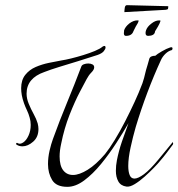

<svg xmlns="http://www.w3.org/2000/svg" viewBox="-20 -712 691 744"><path d="M67 -145Q54 -145 45 -151Q41 -153 43 -156.5Q45 -160 49 -157Q58 -152 70 -160Q82 -168 90.5 -186.5Q99 -205 99 -228Q99 -243 95 -256Q91 -271 84.5 -284.5Q78 -298 73 -312Q67 -329 64.5 -343Q62 -357 62 -370Q62 -402 78 -422Q94 -442 118.5 -452.5Q143 -463 170 -468.5Q197 -474 219 -478Q233 -480 255.5 -485.5Q278 -491 302.5 -498.5Q327 -506 347.5 -514.5Q368 -523 377 -531Q382 -534 384 -534Q389 -534 389 -528Q389 -522 382 -513.5Q375 -505 358 -499Q322 -487 282.5 -475Q243 -463 209 -452.5Q175 -442 152 -433Q83 -409 83 -349Q83 -330 91.5 -309.5Q100 -289 110.5 -270Q121 -251 126 -234Q129 -222 129 -212Q129 -181 108.5 -163Q88 -145 67 -145ZM241 12Q198 12 182 -14.5Q166 -41 166 -76Q166 -102 172 -128Q178 -154 185 -173Q211 -245 240 -315Q269 -385 295 -454Q297 -460 305 -463Q313 -466 322 -466Q331 -466 338 -462.5Q345 -459 345 -451Q345 -442 334 -431Q328 -425 324 -419Q320 -413 316 -406Q309 -393 289.5 -356Q270 -319 249.5 -267Q229 -215 217 -155Q211 -128 211 -106Q211 -70 225 -52Q239 -34 263 -34Q287 -34 319.5 -54Q352 -74 387 -115Q404 -136 424.5 -169.5Q445 -203 465 -242Q485 -281 502 -318Q519 -355 529 -382Q531 -386 532 -389.5Q533 -393 534 -396Q539 -411 542 -425Q545 -439 552 -461Q555 -472 558.5 -484Q562 -496 582 -496Q588 -502 607 -513Q626 -524 639 -528Q641 -529 643 -529Q649 -529 648.5 -524Q648 -519 646 -518Q633 -515 621.5 -504Q610 -493 604 -480Q547 -356 506 -220Q495 -182 486 -140.5Q477 -99 477 -69Q477 -47 482.5 -33.5Q488 -20 501 -20Q515 -20 538 -37Q561 -54 594 -94L649 -161Q649 -162 649.5 -161.5Q650 -161 650 -160Q652 -155 650 -152Q638 -136 626 -120Q614 -104 600 -88Q593 -79 576.5 -62Q560 -45 540.5 -27.5Q521 -10 502 1.5Q483 13 470 11Q448 8 438.5 -9Q429 -26 429 -50Q429 -60 430 -70.5Q431 -81 433 -91Q440 -127 452.5 -163.5Q465 -200 478 -235Q458 -200 430.5 -157.5Q403 -115 371.5 -76.5Q340 -38 306.5 -13Q273 12 241 12ZM554 -573Q544 -573 544 -584Q544 -589 546 -595Q551 -609 567 -621Q582 -633 597 -633Q602 -633 602 -631Q601 -627 598.5 -621.5Q596 -616 592 -609L581 -591Q580 -581 572.5 -577Q565 -573 554 -573ZM468 -573Q460 -573 460 -583Q460 -586 460.5 -589Q461 -592 461 -595Q466 -609 481 -621Q497 -633 512 -633Q519 -633 517 -631Q516 -624 506 -609L497 -591Q491 -573 468 -573ZM462 -665Q462 -672 463.5 -682Q465 -692 472 -692L632 -688Q632 -681 631 -678Q630 -675 622 -674Z"/></svg>

Font: Grey Qo
Style: Regular
Weight: 400
Designer: Robert E. Leuschke
Foundry: Robert E. Leuschke
Version: Version 2.010